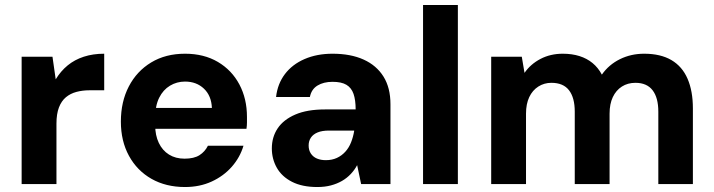

<svg xmlns="http://www.w3.org/2000/svg" viewBox="-20 -740 2871 772"><path d="M67 0V-512H191L204 -421Q224 -454 252 -477Q280 -500 317 -512Q354 -524 399 -524V-377H340Q312 -377 287.5 -370.5Q263 -364 245 -349Q227 -334 217 -308Q207 -282 207 -243V0Z M724 12Q647 12 589 -21Q531 -54 498.5 -113.5Q466 -173 466 -251Q466 -331 498 -392.5Q530 -454 588 -489Q646 -524 724 -524Q800 -524 856 -491Q912 -458 942.5 -400.5Q973 -343 973 -270Q973 -260 973 -247.5Q973 -235 971 -222H566V-306H832Q830 -355 800 -383.5Q770 -412 724 -412Q691 -412 663.5 -395.5Q636 -379 620 -347Q604 -315 604 -266V-236Q604 -196 618.5 -165.5Q633 -135 659.5 -118.5Q686 -102 722 -102Q760 -102 782 -116Q804 -130 816 -154H959Q945 -107 912 -69.5Q879 -32 831 -10Q783 12 724 12Z M1256 12Q1195 12 1154 -9Q1113 -30 1093 -65.5Q1073 -101 1073 -143Q1073 -189 1096.5 -224Q1120 -259 1167.5 -279.5Q1215 -300 1287 -300H1410Q1410 -338 1401.5 -362.5Q1393 -387 1373 -399Q1353 -411 1317 -411Q1281 -411 1256.5 -396Q1232 -381 1226 -350H1090Q1096 -403 1125.5 -442Q1155 -481 1204.5 -502.5Q1254 -524 1317 -524Q1390 -524 1442 -500.5Q1494 -477 1522 -432Q1550 -387 1550 -321V0H1432L1416 -76Q1406 -57 1390.5 -40.5Q1375 -24 1355 -12.5Q1335 -1 1310.5 5.5Q1286 12 1256 12ZM1290 -96Q1315 -96 1334.5 -105Q1354 -114 1368.5 -130Q1383 -146 1391.5 -167.5Q1400 -189 1404 -213V-215H1303Q1275 -215 1257 -207.5Q1239 -200 1230 -186.5Q1221 -173 1221 -155Q1221 -136 1230 -122.5Q1239 -109 1254.5 -102.5Q1270 -96 1290 -96Z M1681 0V-720H1821V0Z M1955 0V-512H2078L2089 -447Q2113 -482 2153 -503Q2193 -524 2243 -524Q2280 -524 2310 -514.5Q2340 -505 2362.5 -486.5Q2385 -468 2400 -440Q2428 -480 2472.5 -502Q2517 -524 2570 -524Q2636 -524 2679.5 -498.5Q2723 -473 2744.5 -423.5Q2766 -374 2766 -304V0H2627V-291Q2627 -347 2604 -377Q2581 -407 2535 -407Q2504 -407 2480.5 -392Q2457 -377 2444 -349.5Q2431 -322 2431 -283V0H2291V-291Q2291 -347 2268 -377Q2245 -407 2197 -407Q2168 -407 2144.5 -392Q2121 -377 2108 -349.5Q2095 -322 2095 -283V0Z"/></svg>

Font: DM Sans 12pt ExtraBold
Style: Regular
Weight: 800
Version: Version 4.004;gftools[0.9.30]